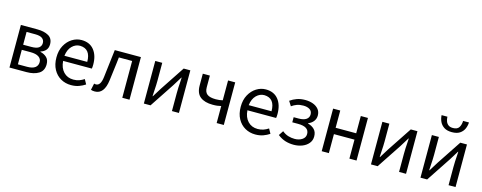

<svg xmlns="http://www.w3.org/2000/svg" viewBox="-31 -1581 5932 2364"><g transform="rotate(15 2935.0 -399.0)"><path d="M92 0V-543H301Q390 -543 445.5 -511Q501 -479 501 -405Q501 -360 476.5 -331Q452 -302 410 -290V-285Q457 -275 490.5 -244.5Q524 -214 524 -156Q524 -74 464 -37Q404 0 309 0ZM182 -315H285Q353 -315 382 -337Q411 -359 411 -397Q411 -435 382.5 -456.5Q354 -478 291 -478H182ZM182 -65H299Q367 -65 400.5 -90Q434 -115 434 -161Q434 -202 398.5 -226Q363 -250 293 -250H182Z M878 13Q806 13 747 -20.5Q688 -54 653 -118Q618 -182 618 -271Q618 -359 653 -423Q688 -487 744 -522Q800 -557 863 -557Q967 -557 1023 -487.5Q1079 -418 1079 -302Q1079 -272 1075 -250H709Q715 -162 763.5 -111Q812 -60 889 -60Q929 -60 962 -71.5Q995 -83 1025 -103L1058 -43Q1022 -19 978 -3Q934 13 878 13ZM708 -315H999Q999 -480 864 -484Q806 -484 762 -440Q718 -396 708 -315Z M1182 13Q1152 13 1132 5L1150 -79Q1159 -75 1174 -75Q1203 -75 1221.5 -103Q1240 -131 1247 -191Q1262 -313 1276 -435Q1283 -489 1289 -543H1622V0H1530V-469H1361Q1356 -429 1352 -390Q1339 -279 1324 -168Q1301 13 1182 13Z M1805 0V-543H1894V-316Q1894 -261 1889 -191Q1887 -154 1885 -116H1889Q1905 -142 1925 -174Q1945 -206 1961 -232L2167 -543H2252V0H2163V-227Q2163 -297 2170 -390Q2171 -409 2172 -428H2168Q2162 -419 2156 -408Q2123 -356 2096 -311L1890 0Z M2733 0V-217Q2706 -211 2684.5 -208Q2663 -205 2626 -205Q2524 -205 2467.5 -249.5Q2411 -294 2411 -394V-543H2501V-394Q2501 -333 2535.5 -306.5Q2570 -280 2645 -280Q2693 -280 2733 -290V-543H2824V0Z M3227 13Q3155 13 3096 -20.5Q3037 -54 3002 -118Q2967 -182 2967 -271Q2967 -359 3002 -423Q3037 -487 3093 -522Q3149 -557 3212 -557Q3316 -557 3372 -487.5Q3428 -418 3428 -302Q3428 -272 3424 -250H3058Q3064 -162 3112.5 -111Q3161 -60 3238 -60Q3278 -60 3311 -71.5Q3344 -83 3374 -103L3407 -43Q3371 -19 3327 -3Q3283 13 3227 13ZM3057 -315H3348Q3348 -480 3213 -484Q3155 -484 3111 -440Q3067 -396 3057 -315Z M3717 13Q3660 13 3609.5 -2.5Q3559 -18 3511 -56L3550 -115Q3588 -84 3628 -72Q3668 -60 3709 -60Q3765 -60 3804.5 -86Q3844 -112 3844 -157Q3844 -250 3705 -250H3630V-315H3692Q3757 -315 3790 -338Q3823 -361 3823 -401Q3823 -443 3791.5 -463.5Q3760 -484 3710 -484Q3663 -484 3628.5 -471.5Q3594 -459 3562 -436L3524 -496Q3563 -524 3609.5 -540.5Q3656 -557 3715 -557Q3768 -557 3812.5 -541Q3857 -525 3884.5 -492.5Q3912 -460 3912 -411Q3912 -371 3888.5 -339Q3865 -307 3822 -290V-285Q3871 -273 3903.5 -240.5Q3936 -208 3936 -150Q3936 -100 3905.5 -63Q3875 -26 3825 -6.5Q3775 13 3717 13Z M4072 0V-543H4163V-323H4425V-543H4516V0H4425V-242H4163V0Z M4700 0V-543H4789V-316Q4789 -261 4784 -191Q4782 -154 4780 -116H4784Q4800 -142 4820 -174Q4840 -206 4856 -232L5062 -543H5147V0H5058V-227Q5058 -297 5065 -390Q5066 -409 5067 -428H5063Q5057 -419 5051 -408Q5018 -356 4991 -311L4785 0Z M5331 0V-543H5420V-316Q5420 -261 5415 -191Q5413 -154 5411 -116H5415Q5431 -142 5451 -174Q5471 -206 5487 -232L5693 -543H5778V0H5689V-227Q5689 -297 5696 -390Q5697 -409 5698 -428H5694Q5688 -419 5682 -408Q5649 -356 5622 -311L5416 0ZM5558 -641Q5496 -641 5458.5 -665.5Q5421 -690 5403 -728.5Q5385 -767 5383 -811H5457Q5458 -779 5468 -752.5Q5478 -726 5499.5 -710Q5521 -694 5558 -694Q5614 -694 5635 -728Q5656 -762 5657 -811H5732Q5730 -767 5712.5 -728.5Q5695 -690 5658 -665.5Q5621 -641 5558 -641Z"/></g></svg>

Font: Noto Sans CJK KR Regular (TTF)
Style: Regular
Weight: 400
Designer: Ryoko NISHIZUKA 西塚涼子 (kana & ideographs); Paul D. Hunt (Latin, Greek & Cyrillic); Wenlong ZHANG 张文龙 (bopomofo); Sandoll 
Foundry: Adobe Systems Incorporated
Version: Version 1.004;PS 1.004;hotconv 1.0.82;makeotf.lib2.5.63406